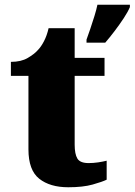

<svg xmlns="http://www.w3.org/2000/svg" viewBox="-20 -780 568 810"><path d="M268 10Q191 10 145.5 -26Q100 -62 100 -150V-460H26V-519Q69 -519 97 -535.5Q125 -552 139 -568Q153 -582 165.5 -606Q178 -630 185 -661H295V-536H421V-460H295V-170Q295 -130 306.5 -111Q318 -92 354 -92Q374 -92 394 -95Q414 -98 430 -102V-22Q412 -13 371 -1.5Q330 10 268 10ZM345 -613Q352 -632 361 -658.5Q370 -685 378.5 -712.5Q387 -740 391 -760H528V-750Q519 -729 501.5 -702.5Q484 -676 463.5 -649Q443 -622 424 -600H345Z"/></svg>

Font: Noto Serif Devanagari Black
Style: Regular
Weight: 900
Designer: Universal Thirst, Indian Type Foundry and the Monotype Design Team
Foundry: Monotype Imaging Inc.
Version: Version 2.004; ttfautohint (v1.8.4.7-5d5b)